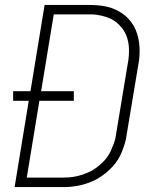

<svg xmlns="http://www.w3.org/2000/svg" viewBox="-20 -755 640 775"><path d="M39 0 96 -348H33V-387H103L160 -735H338Q356 -735 375 -733.5Q394 -732 411.5 -728Q429 -724 444.5 -717Q460 -710 474.5 -700Q489 -690 500.5 -677Q512 -664 520.5 -649Q529 -634 534 -617.5Q539 -601 541.5 -583Q544 -565 543.5 -543.5Q543 -522 541 -510L491 -210Q489 -193 484 -176.5Q479 -160 472.5 -143.5Q466 -127 456.5 -111.5Q447 -96 434.5 -82.5Q422 -69 408 -57.5Q394 -46 378.5 -36.5Q363 -27 346.5 -20.5Q330 -14 313.5 -9.5Q297 -5 277 -2.5Q257 0 246 0ZM88 -38H230Q244 -38 258 -39Q272 -40 286.5 -43Q301 -46 315.5 -51Q330 -56 343.5 -62.5Q357 -69 369.5 -78.5Q382 -88 393 -98.5Q404 -109 413 -121.5Q422 -134 428 -147.5Q434 -161 440 -177.5Q446 -194 447 -204L496 -500Q499 -515 500 -530Q501 -545 500.5 -559.5Q500 -574 497 -588Q494 -602 488.5 -615Q483 -628 474.5 -639Q466 -650 456 -659.5Q446 -669 434 -675.5Q422 -682 408.5 -686.5Q395 -691 378 -694Q361 -697 351 -697H197L146 -387H278V-348H139Z"/></svg>

Font: Iosevka Aile XLt Obl
Style: Regular
Weight: 200
Italic angle: -9°
Designer: Belleve Invis
Foundry: Belleve Invis
Version: Version 31.1.0; ttfautohint (v1.8.4)